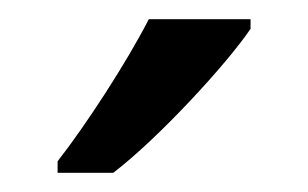

<svg xmlns="http://www.w3.org/2000/svg" viewBox="-20 -786 321 200"><path d="M241 -756V-766H135C112 -721 69 -655 40 -618V-606H98C145 -642 216 -719 241 -756Z"/></svg>

Font: Noto Sans Cypriot
Style: Regular
Weight: 400
Designer: Monotype Design Team
Foundry: Monotype Imaging Inc.
Version: Version 2.002